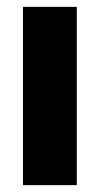

<svg xmlns="http://www.w3.org/2000/svg" viewBox="-20 -540 292 560"><path d="M47 0H204V-520H47Z"/></svg>

Font: Aspekta 750
Style: Regular
Weight: 750
Designer: Ivo Dolenc
Version: Version 2.000